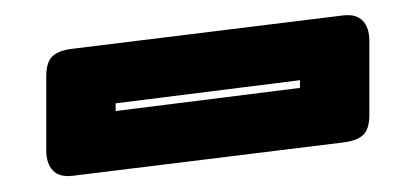

<svg xmlns="http://www.w3.org/2000/svg" viewBox="-20 -981 540 249"><path d="M423 -796 74 -753Q57 -751 48.5 -760Q40 -769 40 -786V-882Q40 -901 48.5 -908.5Q57 -916 76 -918L425 -961Q442 -963 450.5 -954Q459 -945 459 -928V-832Q459 -813 450.5 -805.5Q442 -798 423 -796ZM130 -847V-837L369 -867V-877Z"/></svg>

Font: Bungee Inline
Style: Regular
Weight: 400
Designer: David Jonathan Ross
Foundry: David Jonathan Ross
Version: Version 1.001;PS 1.0;hotconv 1.0.72;makeotf.lib2.5.5900